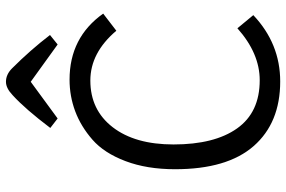

<svg xmlns="http://www.w3.org/2000/svg" viewBox="-174 -750 937 628"><g transform="rotate(-90 294.0 -436.5)"><path d="M345 -55Q433 -55 515 -128L558 -76Q465 12 341 12Q206 12 130 -74.5Q54 -161 54 -332Q54 -424 80.5 -494Q107 -564 150.5 -602Q194 -640 243.5 -658.5Q293 -677 347 -677Q485 -677 563 -567L507 -524Q435 -609 344 -609Q248 -609 191.5 -536Q135 -463 135 -337Q135 -203 187.5 -129Q240 -55 345 -55ZM220 -716 189 -740Q251 -822 296 -863Q319 -885 340 -885Q364 -885 384 -865Q444 -805 493 -741L462 -716L340 -804Z"/></g></svg>

Font: BreeCF
Style: Light
Weight: 300
Designer: Veronika Burian, Jos Scaglione
Foundry: TypeTogether
Version: Version 0.0.2